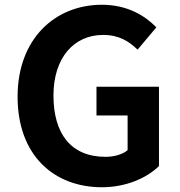

<svg xmlns="http://www.w3.org/2000/svg" viewBox="-20 -774 757 808"><path d="M409 14C512 14 599 -26 649 -75V-409H386V-288H517V-142C496 -124 460 -114 424 -114C279 -114 205 -211 205 -372C205 -531 291 -627 414 -627C481 -627 523 -600 559 -565L638 -659C590 -708 516 -754 409 -754C212 -754 54 -611 54 -367C54 -120 207 14 409 14Z"/></svg>

Font: Noto Sans CJK KR Bold
Style: Regular
Weight: 700
Designer: Ryoko NISHIZUKA (kana & ideographs); Paul D. Hunt (Latin, Greek & Cyrillic); Wenlong ZHANG (bopomofo); Sandoll Communica
Foundry: Adobe Systems Incorporated
Version: Version 1.004;PS 1.004;hotconv 1.0.82;makeotf.lib2.5.63406